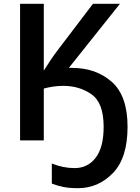

<svg xmlns="http://www.w3.org/2000/svg" viewBox="-20 -734 731 1004"><path d="M607 -714H466L285 -476Q265 -450 245.5 -421Q226 -392 209 -365V-714H85V0H209V-271Q231 -277 256.5 -281Q282 -285 311 -285Q396 -285 459 -240.5Q522 -196 522 -71Q522 36 480.5 90.5Q439 145 370 145Q310 145 251 121V226Q282 238 313 244Q344 250 388 250Q494 250 570.5 171Q647 92 647 -71Q647 -233 564.5 -306Q482 -379 356 -379H340Z"/></svg>

Font: Noto Sans Display Medium
Style: Regular
Weight: 500
Designer: Monotype Design Team
Foundry: Monotype Imaging Inc.
Version: Version 1.900